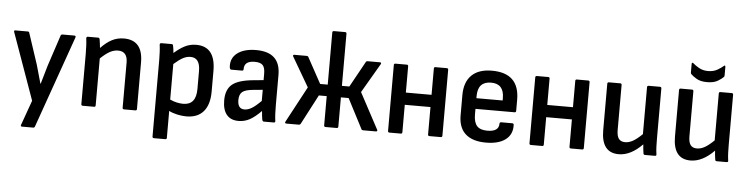

<svg xmlns="http://www.w3.org/2000/svg" viewBox="-50 -930 5302 1362"><g transform="rotate(5 2601.5 -249.0)"><path d="M135 185Q122 185 127 172L190 -4L21 -478Q16 -491 28 -491H117Q126 -491 128 -482L201 -261Q210 -230 219.5 -195.5Q229 -161 238 -130H240Q249 -161 259 -195.5Q269 -230 278 -261L351 -482Q354 -491 364 -491H448Q461 -491 457 -478L226 176Q223 185 214 185Z M551 0Q540 0 540 -11V-366Q540 -393 538.5 -425.5Q537 -458 534 -477Q533 -491 545 -491H618Q627 -491 629 -480Q631 -471 633 -454Q635 -437 637 -419Q677 -461 716 -481Q755 -501 801 -501Q936 -501 936 -342V-11Q936 0 926 0H845Q834 0 834 -11V-332Q834 -412 767 -412Q738 -412 709.5 -397Q681 -382 642 -345V-11Q642 0 632 0Z M1074 185Q1063 185 1063 174V-373Q1063 -398 1061.5 -427Q1060 -456 1057 -478Q1056 -491 1068 -491H1141Q1151 -491 1152 -480Q1154 -472 1156 -457Q1158 -442 1159 -429Q1200 -465 1236.5 -483Q1273 -501 1316 -501Q1453 -501 1453 -327V-180Q1453 -87 1411 -38Q1369 11 1289 11Q1258 11 1224 3.5Q1190 -4 1165 -17V174Q1165 185 1155 185ZM1283 -412Q1256 -412 1230 -398.5Q1204 -385 1165 -351V-98Q1188 -87 1212.5 -81.5Q1237 -76 1259 -76Q1351 -76 1351 -189V-317Q1351 -412 1283 -412Z M1661 11Q1605 11 1576 -24Q1547 -59 1547 -126Q1547 -203 1590.5 -239.5Q1634 -276 1740 -286L1813 -293V-339Q1813 -382 1796.5 -399.5Q1780 -417 1739 -417Q1664 -417 1665 -358Q1665 -347 1655 -347H1578Q1568 -347 1566 -365Q1561 -428 1609 -464.5Q1657 -501 1743 -501Q1915 -501 1915 -339V-123Q1915 -86 1916.5 -59Q1918 -32 1921 -12Q1923 0 1911 0H1840Q1831 0 1828 -14Q1827 -21 1824.5 -38.5Q1822 -56 1821 -74Q1777 -29 1740 -9Q1703 11 1661 11ZM1647 -137Q1647 -74 1695 -74Q1720 -74 1746.5 -89.5Q1773 -105 1813 -145V-224L1748 -218Q1690 -213 1668.5 -195Q1647 -177 1647 -137Z M2000 0Q1994 0 1992 -4Q1990 -8 1993 -13L2130 -269L2008 -478Q2005 -483 2006.5 -487Q2008 -491 2014 -491H2102Q2112 -491 2115 -484L2215 -301H2269V-672Q2269 -683 2280 -683H2359Q2370 -683 2370 -672V-301H2423L2524 -484Q2527 -491 2537 -491H2625Q2631 -491 2632.5 -487Q2634 -483 2631 -478L2509 -269L2646 -13Q2649 -8 2647 -4Q2645 0 2639 0H2547Q2538 0 2535 -7L2425 -219H2370V-11Q2370 0 2359 0H2280Q2269 0 2269 -11V-219H2213L2102 -7Q2098 0 2090 0Z M2735 0Q2724 0 2724 -11V-480Q2724 -491 2735 -491H2816Q2826 -491 2826 -480V-293H3009V-480Q3009 -491 3019 -491H3100Q3111 -491 3111 -480V-11Q3111 0 3100 0H3019Q3009 0 3009 -11V-206H2826V-11Q2826 0 2816 0Z M3422 11Q3327 11 3277 -33.5Q3227 -78 3227 -166V-310Q3227 -403 3277 -452Q3327 -501 3421 -501Q3617 -501 3617 -311V-232Q3617 -221 3606 -221H3328V-182Q3328 -125 3351 -99.5Q3374 -74 3425 -74Q3507 -74 3507 -131Q3507 -142 3518 -142H3597Q3607 -142 3608 -132Q3611 -64 3562 -26.5Q3513 11 3422 11ZM3328 -297H3515V-313Q3515 -416 3423 -416Q3328 -416 3328 -312Z M3742 0Q3731 0 3731 -11V-480Q3731 -491 3742 -491H3823Q3833 -491 3833 -480V-293H4016V-480Q4016 -491 4026 -491H4107Q4118 -491 4118 -480V-11Q4118 0 4107 0H4026Q4016 0 4016 -11V-206H3833V-11Q3833 0 3823 0Z M4368 11Q4244 11 4244 -149V-480Q4244 -491 4255 -491H4336Q4346 -491 4346 -480V-160Q4346 -117 4360.5 -97.5Q4375 -78 4406 -78Q4433 -78 4461 -93.5Q4489 -109 4527 -146V-480Q4527 -491 4538 -491H4618Q4629 -491 4629 -480V-124Q4629 -96 4630 -67Q4631 -38 4635 -11Q4637 0 4624 0H4555Q4544 0 4543 -10Q4538 -41 4536 -74Q4453 11 4368 11Z M4879 11Q4755 11 4755 -149V-480Q4755 -491 4766 -491H4847Q4857 -491 4857 -480V-160Q4857 -117 4871.5 -97.5Q4886 -78 4917 -78Q4944 -78 4972 -93.5Q5000 -109 5038 -146V-480Q5038 -491 5049 -491H5129Q5140 -491 5140 -480V-124Q5140 -96 5141 -67Q5142 -38 5146 -11Q5148 0 5135 0H5066Q5055 0 5054 -10Q5049 -41 5047 -74Q4964 11 4879 11ZM4948 -553Q4900 -553 4871.5 -570.5Q4843 -588 4832 -600Q4828 -604 4828 -612V-671Q4828 -687 4840 -678Q4855 -664 4883 -648Q4911 -632 4948 -632Q4986 -632 5014 -648Q5042 -664 5057 -678Q5062 -683 5065 -680.5Q5068 -678 5068 -671V-612Q5068 -604 5064 -600Q5053 -588 5024.5 -570.5Q4996 -553 4948 -553Z"/></g></svg>

Font: Sofia Sans Extra Cond
Style: Bold
Weight: 700
Width: 1
Designer: Botio Nikoltchev, Ani Petrova
Foundry: lettersoup
Version: Version 4.100; ttfautohint (v1.8.3)